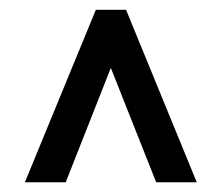

<svg xmlns="http://www.w3.org/2000/svg" viewBox="-20 -731 458 395"><path d="M208 -591.3 301.3 -356H384.8L239.3 -710.9H177.2L31.2 -356H115.2Z"/></svg>

Font: Roboto1
Style: rg
Weight: 400
Designer: Google
Version: Version 2.137; 2017